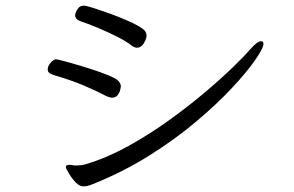

<svg xmlns="http://www.w3.org/2000/svg" viewBox="-20 -680 1040 680"><path d="M465 -511Q457 -511 447 -518Q427 -534 394 -550.5Q361 -567 326.5 -581.5Q292 -596 267 -604Q246 -611 246 -627Q246 -629 249 -637Q252 -645 258.5 -652.5Q265 -660 277 -660Q285 -660 311.5 -651.5Q338 -643 372.5 -630.5Q407 -618 438 -604Q469 -590 484 -579Q499 -569 499 -554Q499 -543 489.5 -527Q480 -511 465 -511ZM249 -33Q236 -46 224.5 -65Q213 -84 213 -89Q213 -96 225 -96Q228 -96 231 -96Q234 -96 238 -95Q241 -94 244.5 -94Q248 -94 251 -94Q273 -94 289 -100Q361 -122 435 -163Q509 -204 578.5 -254Q648 -304 707 -354Q766 -404 807.5 -444.5Q849 -485 866 -505Q891 -534 905 -534Q913 -534 913 -524Q913 -510 884.5 -468.5Q856 -427 803 -370Q750 -313 675.5 -250Q601 -187 508.5 -129Q416 -71 309 -28Q299 -24 291.5 -22Q284 -20 276 -20Q269 -20 262.5 -23Q256 -26 249 -33ZM390 -401Q408 -389 408 -373Q408 -373 406 -363Q404 -353 397 -343.5Q390 -334 376 -334Q370 -334 358 -339Q318 -360 273.5 -378.5Q229 -397 174 -413Q164 -416 156.5 -420.5Q149 -425 149 -434Q149 -446 159.5 -458Q170 -470 179 -470Q182 -470 207 -463.5Q232 -457 267 -446.5Q302 -436 336 -424Q370 -412 390 -401Z"/></svg>

Font: Klee One SemiBold
Style: Regular
Weight: 600
Designer: Fontworks Inc.
Foundry: Fontworks Inc.
Version: Version 1.00;January 12, 2022;FontCreator 13.0.0.2683 64-bit